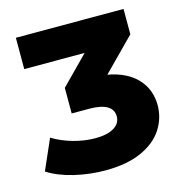

<svg xmlns="http://www.w3.org/2000/svg" viewBox="-106 -796 858 906"><g transform="rotate(-15 323.0 -343.0)"><path d="M616 -220Q616 -157 581.5 -103.5Q547 -50 476 -18Q405 14 300 14Q222 14 147 -4Q72 -22 21 -55L86 -203Q130 -176 185 -160.5Q240 -145 293 -145Q350 -145 383 -164.5Q416 -184 416 -219Q416 -252 387 -269.5Q358 -287 298 -287H214V-412L347 -547H52V-700H578V-576L424 -420Q517 -403 566.5 -350Q616 -297 616 -220Z"/></g></svg>

Font: Montserrat Alternates ExtraBold
Style: Regular
Weight: 800
Designer: Julieta Ulanovsky
Foundry: Julieta Ulanovsky
Version: Version 7.200